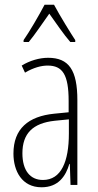

<svg xmlns="http://www.w3.org/2000/svg" viewBox="-20 -784 416 814"><path d="M209 -764H169C146 -720 104 -648 80 -614V-606H102C128 -637 163 -690 189 -726C217 -687 250 -638 278 -606H299V-614C283 -638 234 -717 209 -764ZM184 -539C147 -539 106 -527 72 -506L86 -476C123 -498 156 -506 182 -506C245 -506 271 -468 271 -356V-308L210 -302C100 -291 37 -238 37 -133C37 -59 73 10 156 10C228 10 259 -38 274 -89H276L279 0H308V-359C308 -487 272 -539 184 -539ZM212 -272 272 -278V-218C272 -100 240 -21 162 -21C108 -21 75 -61 75 -134C75 -218 119 -262 212 -272Z"/></svg>

Font: Noto Sans Ethiopic ExtraCondensed ExtraLight
Style: Regular
Weight: 200
Width: 2
Designer: Monotype Design Team
Foundry: Monotype Imaging Inc.
Version: Version 2.102